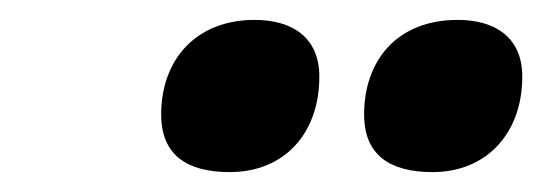

<svg xmlns="http://www.w3.org/2000/svg" viewBox="-20 -787 545 193"><path d="M415 -614C468 -614 505 -652 505 -710C505 -750 477 -767 440 -767C379 -767 346 -726 346 -672C346 -631 372 -614 415 -614ZM211 -614C265 -614 301 -652 301 -710C301 -750 273 -767 236 -767C176 -767 142 -726 142 -672C142 -631 168 -614 211 -614Z"/></svg>

Font: Noto Sans Condensed Black
Style: Italic
Weight: 900
Width: 3
Italic angle: -12°
Designer: Monotype Design Team
Foundry: Monotype Imaging Inc.
Version: Version 2.013